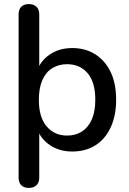

<svg xmlns="http://www.w3.org/2000/svg" viewBox="-20 -732 631 939"><path d="M121 187Q97 187 84 174Q71 161 71 136V-661Q71 -686 84 -699Q97 -712 121 -712Q145 -712 158.5 -699Q172 -686 172 -661V-378H159Q175 -432 222 -464.5Q269 -497 333 -497Q398 -497 446.5 -466Q495 -435 521.5 -379Q548 -323 548 -244Q548 -167 521.5 -109.5Q495 -52 447 -21.5Q399 9 333 9Q270 9 223 -23Q176 -55 160 -108H172V136Q172 161 158.5 174Q145 187 121 187ZM308 -69Q350 -69 381 -89Q412 -109 429 -148Q446 -187 446 -244Q446 -330 408.5 -374Q371 -418 308 -418Q267 -418 235.5 -398.5Q204 -379 187 -340Q170 -301 170 -244Q170 -159 208 -114Q246 -69 308 -69Z"/></svg>

Font: Nunito SemiBold
Style: Regular
Weight: 600
Designer: Vernon Adams
Foundry: Vernon Adams
Version: Version 3.602